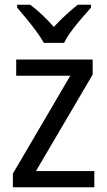

<svg xmlns="http://www.w3.org/2000/svg" viewBox="-20 -786 449 806"><path d="M376 0H34V-57L275 -468H48V-536H369V-473L131 -68H376ZM164 -606Q152 -628 132.5 -654.5Q113 -681 91.5 -707Q70 -733 52 -754V-766H107Q130 -749 156 -724.5Q182 -700 206 -673Q232 -701 256 -723Q280 -745 306 -766H362V-754Q345 -735 322.5 -709Q300 -683 280 -656Q260 -629 249 -606Z"/></svg>

Font: Noto Sans Ethiopic SemCond
Style: Regular
Weight: 400
Width: 4
Designer: Monotype Design Team
Foundry: Monotype Imaging Inc.
Version: Version 2.102; ttfautohint (v1.8.4.7-5d5b)